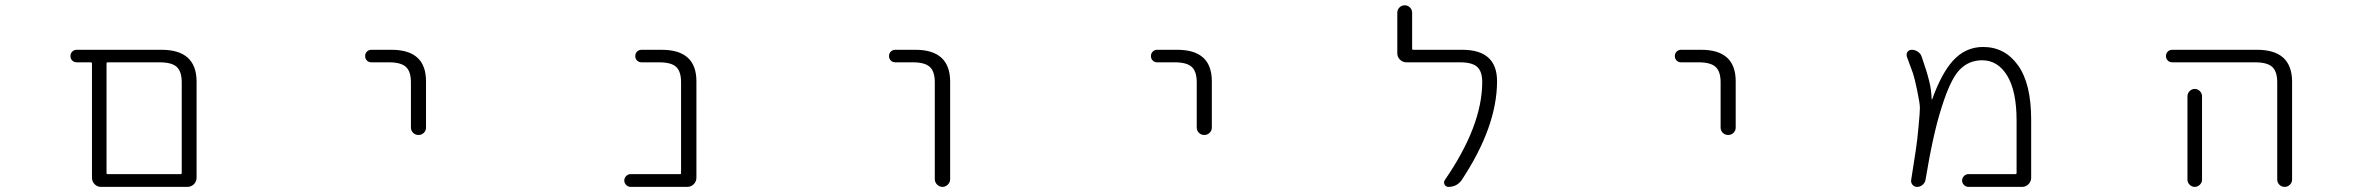

<svg xmlns="http://www.w3.org/2000/svg" viewBox="-20 -735 9040 733"><path d="M381.8 -21.5H365.2Q351.6 -21.5 341.3 -31.7Q331.1 -42 331.1 -56.6V-492.2Q331.1 -497.1 326.2 -497.1H273.4Q262.7 -497.1 255.9 -503.9Q249 -510.7 249 -521Q249 -531.2 255.9 -538.1Q262.7 -544.9 273.4 -544.9H596.7Q729.5 -544.9 730.5 -424.8V-56.6Q730.5 -42 720.2 -31.7Q710 -21.5 695.3 -21.5ZM673.8 -420.9Q673.8 -461.9 654.8 -479.5Q635.7 -497.1 588.9 -497.1H390.6Q386.7 -497.1 386.7 -492.2V-74.2Q386.7 -70.3 390.6 -70.3H669.9Q673.8 -70.3 673.8 -74.2Z M1397.5 -497.1Q1387.7 -497.1 1380.9 -503.9Q1374 -510.7 1374 -521Q1374 -531.2 1380.9 -538.1Q1387.7 -544.9 1397.5 -544.9H1474.6Q1606.4 -544.9 1606.4 -424.8V-248Q1606.4 -236.3 1598.1 -228Q1589.8 -219.7 1577.6 -219.7Q1565.4 -219.7 1557.1 -228Q1548.8 -236.3 1548.8 -248V-420.9Q1548.8 -461.9 1529.8 -479.5Q1510.7 -497.1 1464.8 -497.1Z M2580.1 -420.9Q2580.1 -461.9 2561.5 -479.5Q2543 -497.1 2496.1 -497.1H2429.7Q2418.9 -497.1 2412.1 -503.9Q2405.3 -510.7 2405.3 -521Q2405.3 -531.2 2412.1 -538.1Q2418.9 -544.9 2429.7 -544.9H2505.9Q2638.7 -544.9 2638.7 -424.8V-56.6Q2638.7 -42 2628.4 -31.7Q2618.2 -21.5 2603.5 -21.5H2387.7Q2377.9 -21.5 2370.6 -28.8Q2363.3 -36.1 2363.3 -45.9Q2363.3 -55.7 2370.6 -63Q2377.9 -70.3 2387.7 -70.3H2576.2Q2580.1 -70.3 2580.1 -74.2Z M3398.4 -497.1Q3387.7 -497.1 3380.9 -503.9Q3374 -510.7 3374 -521Q3374 -531.2 3380.9 -538.1Q3387.7 -544.9 3398.4 -544.9H3474.6Q3606.4 -544.9 3607.4 -424.8V-50.8Q3607.4 -39.1 3598.6 -30.3Q3589.8 -21.5 3578.1 -21.5Q3566.4 -21.5 3557.6 -30.3Q3548.8 -39.1 3548.8 -50.8V-420.9Q3548.8 -461.9 3529.8 -479.5Q3510.7 -497.1 3464.8 -497.1Z M4397.5 -497.1Q4387.7 -497.1 4380.9 -503.9Q4374 -510.7 4374 -521Q4374 -531.2 4380.9 -538.1Q4387.7 -544.9 4397.5 -544.9H4474.6Q4606.4 -544.9 4606.4 -424.8V-248Q4606.4 -236.3 4598.1 -228Q4589.8 -219.7 4577.6 -219.7Q4565.4 -219.7 4557.1 -228Q4548.8 -236.3 4548.8 -248V-420.9Q4548.8 -461.9 4529.8 -479.5Q4510.7 -497.1 4464.8 -497.1Z M5562.5 -544.9Q5695.3 -544.9 5695.3 -424.8Q5695.3 -252 5560.5 -47.9Q5542 -21.5 5509.8 -21.5Q5500 -21.5 5495.1 -30.3Q5490.2 -39.1 5496.1 -47.9Q5638.7 -254.9 5638.7 -421.9Q5638.7 -461.9 5619.6 -479.5Q5600.6 -497.1 5553.7 -497.1H5349.6Q5335 -497.1 5324.7 -507.3Q5314.5 -517.6 5314.5 -531.2V-686.5Q5314.5 -698.2 5322.8 -706.5Q5331.1 -714.8 5342.8 -714.8Q5354.5 -714.8 5362.8 -706.5Q5371.1 -698.2 5371.1 -686.5V-548.8Q5371.1 -544.9 5375 -544.9Z M6397.5 -497.1Q6387.7 -497.1 6380.9 -503.9Q6374 -510.7 6374 -521Q6374 -531.2 6380.9 -538.1Q6387.7 -544.9 6397.5 -544.9H6474.6Q6606.4 -544.9 6606.4 -424.8V-248Q6606.4 -236.3 6598.1 -228Q6589.8 -219.7 6577.6 -219.7Q6565.4 -219.7 6557.1 -228Q6548.8 -236.3 6548.8 -248V-420.9Q6548.8 -461.9 6529.8 -479.5Q6510.7 -497.1 6464.8 -497.1Z M7495.1 -21.5Q7485.4 -21.5 7478 -28.8Q7470.7 -36.1 7470.7 -45.9Q7470.7 -55.7 7478 -63Q7485.4 -70.3 7495.1 -70.3H7673.8Q7678.7 -70.3 7678.7 -74.2V-275.4Q7678.7 -386.7 7643.1 -445.8Q7607.4 -504.9 7546.9 -504.9Q7496.1 -504.9 7460.9 -468.3Q7425.8 -431.6 7392.6 -325.2Q7360.4 -226.6 7331.1 -48.8Q7329.1 -37.1 7319.8 -29.3Q7310.5 -21.5 7298.8 -21.5Q7288.1 -21.5 7281.2 -29.8Q7274.4 -38.1 7276.4 -48.8Q7289.1 -127.9 7293.9 -161.1Q7299.8 -199.2 7304.7 -254.9Q7309.6 -305.7 7309.6 -323.2Q7309.6 -339.8 7299.8 -386.7Q7291 -430.7 7283.2 -455.1Q7276.4 -473.6 7259.8 -518.6Q7258.8 -522.5 7258.8 -525.4Q7258.8 -531.2 7261.7 -536.1Q7267.6 -544.9 7278.3 -544.9Q7291 -544.9 7301.8 -537.6Q7312.5 -530.3 7316.4 -518.6Q7335.9 -462.9 7344.7 -426.8Q7353.5 -393.6 7354.5 -355.5Q7354.5 -355.5 7355 -355.5Q7355.5 -355.5 7356.4 -355.5Q7391.6 -454.1 7435.5 -502.9Q7483.4 -555.7 7550.8 -555.7Q7633.8 -555.7 7684.1 -485.8Q7734.4 -416 7734.4 -278.3V-56.6Q7734.4 -42 7724.1 -31.7Q7713.9 -21.5 7699.2 -21.5Z M8273.4 -497.1Q8262.7 -497.1 8255.9 -503.9Q8249 -510.7 8249 -521Q8249 -531.2 8255.9 -538.1Q8262.7 -544.9 8273.4 -544.9H8596.7Q8729.5 -544.9 8730.5 -424.8V-49.8Q8730.5 -38.1 8722.2 -29.8Q8713.9 -21.5 8702.1 -21.5Q8690.4 -21.5 8682.1 -29.8Q8673.8 -38.1 8673.8 -49.8V-420.9Q8673.8 -461.9 8654.8 -479.5Q8635.7 -497.1 8588.9 -497.1ZM8386.7 -367.2V-72.3V-48.8Q8386.7 -38.1 8378.4 -29.8Q8370.1 -21.5 8358.9 -21.5Q8347.7 -21.5 8339.4 -29.8Q8331.1 -38.1 8331.1 -48.8V-72.3V-367.2Q8331.1 -378.9 8339.4 -387.2Q8347.7 -395.5 8358.9 -395.5Q8370.1 -395.5 8378.4 -387.2Q8386.7 -378.9 8386.7 -367.2Z"/></svg>

Font: Gen Jyuu Gothic L Monospace Light
Style: Regular
Weight: 300
Designer: [Source Han Sans]
Ryoko NISHIZUKA  (kana & ideographs); Paul D. Hunt (Latin, Greek & Cyrillic); Wenlong ZHANG  (bopomofo
Version: Version 1.002.20150607